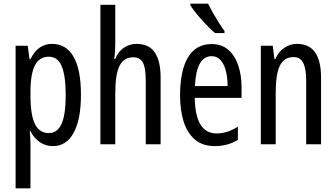

<svg xmlns="http://www.w3.org/2000/svg" viewBox="-20 -786 1832 1046"><path d="M263 -547Q340 -547 380.5 -477.5Q421 -408 421 -269Q421 -136 381.5 -63Q342 10 268 10Q229 10 197 -11.5Q165 -33 146 -72H142Q144 -51 145 -33Q146 -15 146 0V240H65V-537H131L141 -464H146Q168 -508 197.5 -527.5Q227 -547 263 -547ZM245 -477Q195 -477 170.5 -430.5Q146 -384 146 -285V-265Q146 -159 170.5 -110Q195 -61 246 -61Q293 -61 315.5 -111.5Q338 -162 338 -268Q338 -372 316.5 -424.5Q295 -477 245 -477Z M608 -545Q608 -501 602 -465H608Q623 -504 654.5 -525.5Q686 -547 723 -547Q792 -547 823.5 -500Q855 -453 855 -364V0H774V-348Q774 -416 758.5 -445Q743 -474 706 -474Q654 -474 631 -427Q608 -380 608 -279V0H527V-760H608Z M1133 -546Q1188 -546 1224 -514.5Q1260 -483 1278 -429.5Q1296 -376 1296 -309V-253H1041Q1044 -59 1160 -59Q1189 -59 1217.5 -68Q1246 -77 1276 -96V-24Q1220 10 1151 10Q1083 10 1041 -26.5Q999 -63 980 -125Q961 -187 961 -265Q961 -402 1004.5 -474Q1048 -546 1133 -546ZM1133 -480Q1092 -480 1069 -440Q1046 -400 1042 -317H1220Q1220 -361 1211 -398Q1202 -435 1182.5 -457.5Q1163 -480 1133 -480ZM1114 -766Q1125 -743 1140.5 -715.5Q1156 -688 1172.5 -662Q1189 -636 1203 -617V-606H1151Q1131 -623 1104.5 -650.5Q1078 -678 1054 -707Q1030 -736 1017 -757V-766Z M1598 -547Q1729 -547 1729 -364V0H1648V-348Q1648 -411 1632 -443Q1616 -475 1580 -475Q1528 -475 1505 -429Q1482 -383 1482 -279V0H1401V-537H1466L1475 -464H1480Q1497 -504 1528.5 -525.5Q1560 -547 1598 -547Z"/></svg>

Font: Noto Sans Lao UI ExtCond
Style: Regular
Weight: 400
Width: 2
Designer: Monotype Design Team
Foundry: Monotype Imaging Inc.
Version: Version 2.000; ttfautohint (v1.8.4.7-5d5b)